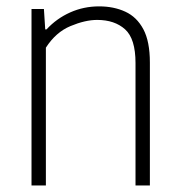

<svg xmlns="http://www.w3.org/2000/svg" viewBox="-20 -568 550 588"><path d="M76.5 0V-540.5H114.5L118.5 -478H122.5Q153.5 -511.5 195 -530Q236.5 -548.5 283.5 -548.5Q328.5 -548.5 363.8 -532.2Q399 -516 419 -478.5Q439 -441 439 -376.5V0H395V-375Q395 -449.5 363 -478.2Q331 -507 277.5 -507Q241 -507 196 -488.2Q151 -469.5 120.5 -422V0Z"/></svg>

Font: Encode Sans SmCnd XLt
Style: Regular
Weight: 200
Width: 4
Designer: Multiple Designers
Foundry: Impallari Type
Version: Version 3.002; ttfautohint (v1.8.3) -l 8 -r 50 -G 200 -x 14 